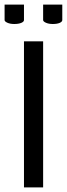

<svg xmlns="http://www.w3.org/2000/svg" viewBox="-37 -812 290 832"><path d="M66.9 -632.8H149.9V0H66.9ZM149.9 -792H232.9V-725.1Q232.9 -717.8 221.7 -712.9Q210.4 -708 191.9 -708Q174.3 -708 162.1 -713.4Q149.9 -718.8 149.9 -725.1ZM-17.1 -792H66.9V-725.1Q66.9 -717.8 55.2 -712.9Q43.5 -708 24.9 -708Q7.3 -708 -4.9 -713.4Q-17.1 -718.8 -17.1 -725.1Z"/></svg>

Font: Resagokr
Style: Regular
Weight: 500
Designer: gluk
Foundry: gluk
Version: Version 0.95